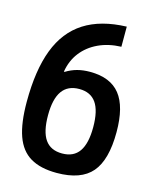

<svg xmlns="http://www.w3.org/2000/svg" viewBox="-113 -816 726 903"><g transform="rotate(15 250.0 -365.0)"><path d="M250 10Q171 10 122 -19Q73 -48 50.5 -111Q28 -174 28 -277Q28 -431 66.5 -532Q105 -633 185.5 -684.5Q266 -736 391 -740V-642Q329 -640 280 -617Q231 -594 200 -554Q169 -514 160 -459H164Q190 -475 218 -482.5Q246 -490 280 -490Q379 -490 426 -431Q473 -372 473 -248Q473 -113 420.5 -51.5Q368 10 250 10ZM251 -85Q307 -85 334 -124Q361 -163 361 -242Q361 -322 334 -360.5Q307 -399 252 -399Q196 -399 168.5 -360Q141 -321 141 -242Q141 -162 168 -123.5Q195 -85 251 -85Z"/></g></svg>

Font: M PLUS Code Latin Medium
Style: Regular
Weight: 500
Designer: Coji Morishita
Foundry: UNDERFOREST DESIGN
Version: Version 1.002; ttfautohint (v1.8.3)